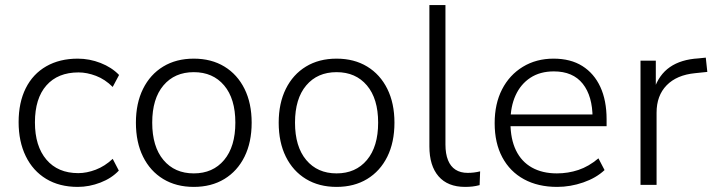

<svg xmlns="http://www.w3.org/2000/svg" viewBox="-20 -725 2805 753"><path d="M285 8Q213 8 161 -23.5Q109 -55 81 -112.5Q53 -170 53 -246Q53 -323 81 -379Q109 -435 161.5 -465Q214 -495 285 -495Q331 -495 374.5 -478Q418 -461 447 -431L422 -384Q392 -414 356.5 -427.5Q321 -441 288 -441Q207 -441 162 -390Q117 -339 117 -245Q117 -152 162 -99Q207 -46 287 -46Q320 -46 355.5 -59.5Q391 -73 422 -102L446 -56Q418 -26 374 -9Q330 8 285 8Z M740 8Q671 8 620 -23Q569 -54 541 -110.5Q513 -167 513 -244Q513 -320 541 -376.5Q569 -433 620 -464Q671 -495 740 -495Q809 -495 860 -464Q911 -433 939 -376.5Q967 -320 967 -244Q967 -167 939 -110.5Q911 -54 860 -23Q809 8 740 8ZM740 -45Q815 -45 859 -97.5Q903 -150 903 -244Q903 -338 859 -390Q815 -442 740 -442Q665 -442 621 -390Q577 -338 577 -244Q577 -150 621 -97.5Q665 -45 740 -45Z M1300 8Q1231 8 1180 -23Q1129 -54 1101 -110.5Q1073 -167 1073 -244Q1073 -320 1101 -376.5Q1129 -433 1180 -464Q1231 -495 1300 -495Q1369 -495 1420 -464Q1471 -433 1499 -376.5Q1527 -320 1527 -244Q1527 -167 1499 -110.5Q1471 -54 1420 -23Q1369 8 1300 8ZM1300 -45Q1375 -45 1419 -97.5Q1463 -150 1463 -244Q1463 -338 1419 -390Q1375 -442 1300 -442Q1225 -442 1181 -390Q1137 -338 1137 -244Q1137 -150 1181 -97.5Q1225 -45 1300 -45Z M1804 8Q1736 8 1700 -33.5Q1664 -75 1664 -151V-705H1727V-158Q1727 -122 1737 -97Q1747 -72 1766.5 -59.5Q1786 -47 1814 -47Q1827 -47 1839 -48.5Q1851 -50 1863 -53L1861 1Q1846 5 1832.5 6.5Q1819 8 1804 8Z M2165 8Q2090 8 2035 -22Q1980 -52 1950 -108Q1920 -164 1920 -242Q1920 -318 1949 -374.5Q1978 -431 2030.5 -463Q2083 -495 2151 -495Q2218 -495 2264 -466Q2310 -437 2334.5 -384Q2359 -331 2359 -257V-230H1965V-276H2322L2304 -262Q2304 -348 2265.5 -396.5Q2227 -445 2152 -445Q2098 -445 2060 -420Q2022 -395 2002 -351Q1982 -307 1982 -249V-243Q1982 -180 2003.5 -135.5Q2025 -91 2066 -68Q2107 -45 2164 -45Q2208 -45 2248.5 -58.5Q2289 -72 2327 -104L2351 -58Q2318 -27 2267.5 -9.5Q2217 8 2165 8Z M2492 0V-487H2552V-374H2545Q2564 -432 2607.5 -462Q2651 -492 2719 -496L2748 -499L2754 -443L2706 -438Q2634 -431 2594.5 -390.5Q2555 -350 2555 -283V0Z"/></svg>

Font: Nunito Sans 11pt Light
Style: Regular
Weight: 300
Version: Version 3.101;gftools[0.9.27]